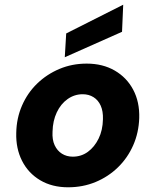

<svg xmlns="http://www.w3.org/2000/svg" viewBox="-20 -783 660 815"><path d="M269 12Q201 12 150.5 -18Q100 -48 73.5 -100.5Q47 -153 49 -219Q50 -281 73.5 -335Q97 -389 138 -428.5Q179 -468 232.5 -490.5Q286 -513 348 -513Q416 -513 467 -483.5Q518 -454 545.5 -402Q573 -350 571 -282Q569 -220 545.5 -166.5Q522 -113 481 -73Q440 -33 386 -10.5Q332 12 269 12ZM289 -118Q325 -118 353 -138.5Q381 -159 398.5 -194.5Q416 -230 417 -277Q418 -311 407.5 -334.5Q397 -358 377 -370.5Q357 -383 331 -383Q296 -383 267 -362.5Q238 -342 221 -306Q204 -270 203 -224Q201 -190 212 -166.5Q223 -143 243 -130.5Q263 -118 289 -118ZM255 -540 261 -641 503 -763 498 -648Z"/></svg>

Font: DM Sans 18pt Black
Style: Italic
Weight: 900
Italic angle: -10°
Designer: Colophon Foundry, Jonny Pinhorn
Foundry: Colophon Foundry
Version: Version 4.004;gftools[0.9.30]